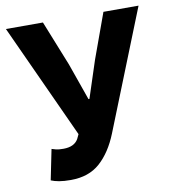

<svg xmlns="http://www.w3.org/2000/svg" viewBox="-77 -719 713 797"><g transform="rotate(-10 280.0 -320.0)"><path d="M158 12Q129 12 109 8.5Q89 5 75 -1L101 -129Q110 -126 120 -123.5Q130 -121 150 -121Q196 -121 213 -151L222 -170L1 -652H157L233 -462L288 -306H292L343 -462L412 -652H560L359 -148Q329 -73 281.5 -30.5Q234 12 158 12Z"/></g></svg>

Font: hySource Sans Pro
Style: Bold
Weight: 700
Designer: Paul D. Hunt
Foundry: Adobe Systems Incorporated
Version: Version 2.021;PS 2.000;hotconv 1.0.86;makeotf.lib2.5.63406